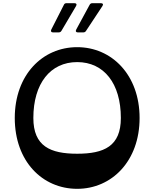

<svg xmlns="http://www.w3.org/2000/svg" viewBox="-20 -1175 972 1209"><path d="M314 -971H349C357 -971 363 -974 367 -981L459 -1137C465 -1147 461 -1155 449 -1155H399C391 -1155 385 -1152 382 -1144L303 -989C298 -978 302 -971 314 -971ZM470 -971H504C512 -971 518 -974 522 -981L625 -1137C632 -1147 628 -1155 615 -1155H562C554 -1155 548 -1152 544 -1144L460 -989C454 -978 459 -971 470 -971ZM466 14C684 14 859 -161 859 -432C859 -703 684 -878 466 -878C247 -878 73 -703 73 -432C73 -159 247 14 466 14ZM466 -207C297 -207 190 -254 190 -432C190 -649 297 -784 466 -784C635 -784 741 -649 741 -432C741 -254 635 -207 466 -207Z"/></svg>

Font: OpenDyslexic3
Style: Regular
Weight: 400
Designer: Abelardo Gonzalez
Version: Version 3.001;PS 003.001;hotconv 1.0.88;makeotf.lib2.5.64775